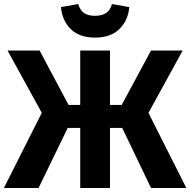

<svg xmlns="http://www.w3.org/2000/svg" viewBox="-27 -948 960 968"><path d="M734.4 -693.4H894.1L721.5 -379.1L912.5 0H734.5L589.1 -303.1H527.6V0H377.5V-303.1H314.4L167.3 0H-7.5L183.6 -379.1L10.9 -693.4H172.7L318.5 -419.1H377.5V-693.4H527.6V-419.1H586.6ZM452 -758.4Q373.3 -758.4 329.7 -801.6Q286.2 -844.7 280.2 -912.2L367.3 -927.6Q376.5 -896.3 397 -882.3Q417.6 -868.3 452 -868.3Q486.3 -868.3 507.7 -882.3Q529 -896.3 537.7 -927.6L624.9 -912.2Q618.9 -844.7 575 -801.6Q531 -758.4 452 -758.4Z"/></svg>

Font: Fira Sans Variable
Style: Regular
Weight: 400
Designer: Carrois Corporate & Edenspiekermann AG
Foundry: Carrois Corporate GbR & Edenspiekermann AG
Version: Version 4.202